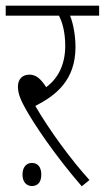

<svg xmlns="http://www.w3.org/2000/svg" viewBox="-20 -642 368 674"><path d="M294 -10C228 -83 154 -184 104 -270C176 -307 245 -360 245 -477C245 -517 237 -560 226 -587H328V-622H0V-587H187C198 -566 209 -531 209 -481C209 -413 182 -365 142 -336C123 -366 106 -380 83 -380C59 -380 43 -364 43 -339C43 -320 47 -302 66 -267C97 -209 175 -94 267 12ZM59 -29C59 -2 74 11 92 11C112 11 125 -2 125 -29C125 -55 113 -70 92 -70C73 -70 59 -56 59 -29Z"/></svg>

Font: Noto Sans Devanagari UI Condensed ExtraLight
Style: Regular
Weight: 200
Width: 3
Designer: Jelle Bosma - Monotype Design Team
Foundry: Monotype Imaging Inc.
Version: Version 2.004